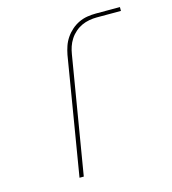

<svg xmlns="http://www.w3.org/2000/svg" viewBox="-109 -825 819 914"><g transform="rotate(-15 300.0 -367.5)"><path d="M170 0 266 -580Q270 -601 277 -621.5Q284 -642 296.5 -660.5Q309 -679 326 -694Q343 -709 363 -718.5Q383 -728 404.5 -731.5Q426 -735 447 -735H566V-716H447Q428 -716 409 -712.5Q390 -709 372.5 -701Q355 -693 339.5 -679.5Q324 -666 313 -649Q302 -632 296 -614Q290 -596 287 -577L191 0Z"/></g></svg>

Font: Iosevka SS04 Th Ex Obl
Style: Regular
Weight: 100
Width: 7
Italic angle: -9°
Monospace: yes
Designer: Belleve Invis
Foundry: Belleve Invis
Version: Version 19.0.0; ttfautohint (v1.8.4)